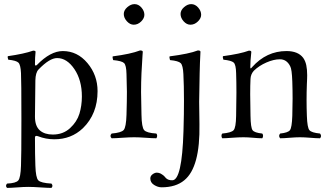

<svg xmlns="http://www.w3.org/2000/svg" viewBox="-20 -667 1595 933"><path d="M167 -329.1Q152.8 -314 151.9 -276.9Q151.9 -276.9 149.9 -100.1Q149.9 -54.2 173.8 -33.2Q196.8 -13.2 236.8 -13.2Q286.6 -13.2 320.3 -44.2Q354 -75.2 366 -114.5Q377.9 -153.8 377.9 -198.2Q377.9 -277.3 341.6 -331.1Q305.2 -384.8 257.8 -384.8Q221.2 -385.3 167 -329.1ZM159.2 -351.1Q225.1 -418.9 285.2 -418.9Q356 -418.9 405 -360.4Q454.1 -301.8 454.1 -224.1Q454.1 -113.3 382.8 -43.9Q325.7 10.3 243.2 9.8Q203.1 9.8 165 -4.9Q149.9 -10.7 149.9 2Q149.9 87.9 151.9 138.2Q153.8 196.3 166 209.2Q178.2 222.2 230 225.1Q239.7 236.3 230 246.1Q212.9 246.1 177 243.7Q141.1 241.2 117.2 241.2Q95.2 241.2 63 243.7Q30.8 246.1 14.2 246.1Q4.4 236.3 14.2 225.1Q58.1 223.1 69.1 209.5Q80.1 195.8 82 138.2Q84 100.1 84 -87.4Q84 -274.9 82 -312Q80.1 -352.1 69.6 -362.5Q59.1 -373 20 -377Q16.1 -388.2 18.1 -394Q97.2 -405.3 141.1 -420.9Q153.3 -420.9 152.8 -415Q149.9 -388.2 149.9 -354Q149.9 -351.1 151.4 -349.6Q152.8 -348.1 155 -348.6Q157.2 -349.1 159.2 -351.1Z M581.5 -599.1Q581.5 -617.2 598.6 -632.1Q615.7 -647 633.8 -647Q652.8 -647 667.2 -630.4Q681.6 -613.8 681.6 -595.2Q681.6 -578.1 665.8 -562.5Q649.9 -546.9 629.9 -546.9Q611.8 -546.9 596.7 -563.5Q581.5 -580.1 581.5 -599.1ZM667.5 -108.9Q668.5 -47.9 680.7 -34.4Q692.9 -21 739.7 -18.1Q743.7 -14.2 743.7 -7.1Q743.7 0 739.7 4.9Q720.7 4.9 687.7 2.4Q654.8 0 631.8 0Q608.9 0 574.7 2.4Q540.5 4.9 522.5 4.9Q511.2 -6.3 522.5 -18.1Q569.3 -22 581.1 -35.4Q592.8 -48.8 594.7 -108.9Q596.7 -175.8 596.7 -220.7Q596.7 -247.1 594.7 -307.1Q593.8 -350.1 582.8 -360.6Q571.8 -371.1 529.8 -375Q525.9 -387.2 527.8 -393.1Q614.7 -404.3 660.6 -421.9Q673.8 -421.9 673.8 -415Q673.3 -409.2 672.6 -398.7Q671.9 -388.2 670.4 -360.8Q668.9 -333.5 667.5 -311.5Q666.5 -290 666 -266.8Q665.5 -243.7 665.5 -219.7Q665.5 -194.8 667.5 -108.9Z M857.4 -599.1Q857.4 -617.2 874.3 -632.1Q891.1 -647 909.2 -647Q928.2 -647 942.9 -630.4Q957.5 -613.8 957.5 -595.2Q957.5 -578.1 941.4 -562.5Q925.3 -546.9 905.3 -546.9Q887.2 -546.9 872.3 -563.5Q857.4 -580.1 857.4 -599.1ZM871.1 -307.1Q869.1 -349.1 858.2 -360.1Q847.2 -371.1 806.2 -375Q802.2 -387.2 804.2 -393.1Q899.4 -405.3 941.4 -421.9Q954.6 -421.9 954.1 -415Q951.2 -360.8 950.2 -311Q947.8 -213.9 947.8 -172.9Q947.8 -138.2 949.2 -64Q953.1 146 875.5 209Q834.5 243.2 765.1 243.2Q747.1 243.2 728.8 231.7Q710.4 220.2 710.4 200.2Q710.4 188 721.4 179.9Q732.4 171.9 742.2 171.9Q747.1 171.9 752.2 173.3Q757.3 174.8 760.7 176.5Q764.2 178.2 768.8 181.6Q773.4 185.1 775.4 186.5Q777.3 188 781.2 192.4Q785.2 196.8 786.1 198.2Q797.4 209.5 817.4 209Q864.3 209 871.6 -29.8Q872.1 -43 872.1 -49.8Q873 -79.1 873.5 -111.6Q874 -144 874 -176.8Q874 -252.4 871.1 -307.1Z M1205.1 -340.8Q1274.9 -418.9 1372.1 -418.9Q1428.2 -418.9 1453.1 -386.2Q1463.9 -371.1 1468.3 -350.3Q1472.7 -329.6 1472.7 -301.3Q1472.7 -294.9 1472.4 -286.6Q1472.2 -278.3 1471.9 -273.4Q1471.7 -268.6 1471.2 -257.8Q1468.3 -180.7 1471.2 -104Q1473.1 -46.9 1483.6 -34.4Q1494.1 -22 1535.2 -18.1Q1544.9 -5.9 1535.2 4.9Q1516.1 4.9 1487.3 2.4Q1458.5 0 1437.5 0Q1417.5 0 1388.4 2.4Q1359.4 4.9 1341.3 4.9Q1331.5 -6.3 1341.3 -18.1Q1379.4 -22 1388.9 -34.4Q1398.4 -46.9 1400.4 -104Q1403.3 -188 1400.4 -271Q1398.4 -331.1 1390.1 -345.2Q1373 -379.4 1339.4 -378.9Q1310.5 -378.9 1274.9 -363.5Q1239.3 -348.1 1213.4 -323.2Q1198.2 -306.2 1197.3 -283.2Q1194.3 -223.1 1197.3 -104Q1198.2 -46.9 1207.3 -34.4Q1216.3 -22 1254.4 -18.1Q1258.3 -14.2 1258.3 -7.1Q1258.3 0 1254.4 4.9Q1236.3 4.9 1209.7 2.4Q1183.1 0 1163.1 0Q1140.1 0 1108.2 2.4Q1076.2 4.9 1060.1 4.9Q1056.2 0 1056.2 -7.1Q1056.2 -14.2 1060.1 -18.1Q1104 -22 1115.2 -34.4Q1126.5 -46.9 1127.4 -104Q1130.4 -225.1 1127.4 -312Q1126.5 -353 1115.5 -363Q1104.5 -373 1065.4 -377Q1061.5 -388.2 1063.5 -394Q1147.5 -405.3 1189.5 -420.9Q1201.7 -420.9 1201.2 -414.1Q1196.3 -370.1 1196.3 -340.8Q1196.3 -328.6 1205.1 -340.8Z"/></svg>

Font: Linux Libertine Display
Style: Regular
Weight: 400
Designer: Philipp H. Poll
Foundry: Philipp H. Poll
Version: Version 5.0.9